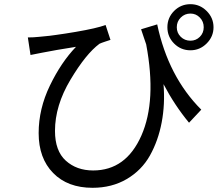

<svg xmlns="http://www.w3.org/2000/svg" viewBox="-20 -854 1042 919"><path d="M655.3 -713.9 732.4 -737.3Q785.2 -487.3 943.4 -329.1L884.8 -266.6Q815.4 -350.6 762.7 -451.2Q770.5 -355.5 753.9 -268.1Q737.3 -180.7 697.8 -109.9Q658.2 -39.1 586.9 2.9Q515.6 44.9 422.9 44.9Q303.7 44.9 234.4 -25.9Q165 -96.7 165 -216.8Q165 -333 218.8 -444.3Q272.5 -555.7 343.8 -629.9Q244.1 -614.3 180.7 -601.6Q172.9 -599.6 126 -590.8L113.3 -674.8Q140.6 -674.8 167 -677.7Q238.3 -683.6 341.3 -701.2Q444.3 -718.8 485.4 -734.4L508.8 -663.1Q505.9 -662.1 484.9 -655.3Q463.9 -648.4 456.1 -644.5Q391.6 -596.7 317.4 -472.7Q243.2 -348.6 243.2 -227.5Q243.2 -131.8 294.9 -85Q346.7 -38.1 425.8 -38.1Q583 -38.1 656.7 -205.1Q730.5 -372.1 679.7 -641.6Q677.7 -647.5 668.9 -673.3Q660.2 -699.2 655.3 -713.9ZM891.6 -659.2Q918 -659.2 936.5 -677.7Q955.1 -696.3 955.1 -723.6Q955.1 -751 936.5 -770Q918 -789.1 891.6 -789.1Q864.3 -789.1 845.2 -770Q826.2 -751 826.2 -723.6Q826.2 -696.3 845.2 -677.7Q864.3 -659.2 891.6 -659.2ZM891.6 -834Q936.5 -834 969.2 -801.3Q1002 -768.6 1002 -723.6Q1002 -678.7 969.2 -646Q936.5 -613.3 891.6 -613.3Q845.7 -613.3 813.5 -645.5Q781.2 -677.7 781.2 -723.6Q781.2 -769.5 813.5 -801.8Q845.7 -834 891.6 -834Z"/></svg>

Font: GenEi Gothic M Regular
Style: Regular
Weight: 400
Designer: o_tamon (Modified); [Source Han Sans]
Ryoko NISHIZUKA  (kana & ideographs); Paul D. Hunt (Latin, Greek & Cyrillic); Wenl
Version: Version 1.1a;Original Version 1.004